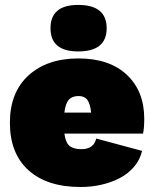

<svg xmlns="http://www.w3.org/2000/svg" viewBox="-20 -746 620 776"><path d="M295.9 -726.1Q411.1 -726.1 411.1 -631.8Q411.1 -538.1 295.9 -538.1Q184.1 -538.1 184.1 -631.8Q184.1 -726.1 295.9 -726.1ZM306.2 9.8Q169.9 9.8 95 -58.1Q20 -126 20 -250Q20 -372.6 95.2 -441.2Q170.4 -509.8 296.9 -509.8Q422.4 -509.8 492.7 -443.6Q563 -377.4 563 -266.1Q563 -228 558.1 -206.1H240.2Q245.1 -169.4 261.2 -156.2Q277.3 -143.1 309.1 -143.1Q358.4 -143.1 369.1 -186L554.2 -136.2Q545.9 -100.1 521.7 -71.8Q497.6 -43.5 463.4 -25.9Q429.2 -8.3 389.2 0.7Q349.1 9.8 306.2 9.8ZM297.9 -357.9Q271.5 -357.9 258.1 -342.8Q244.6 -327.6 240.2 -291H348.1Q345.2 -325.2 333.5 -341.6Q321.8 -357.9 297.9 -357.9Z"/></svg>

Font: Work Sans Black
Style: Regular
Weight: 900
Designer: Wei Huang
Foundry: Wei Huang
Version: Version 2.012